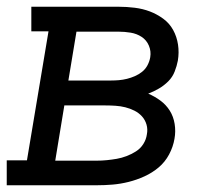

<svg xmlns="http://www.w3.org/2000/svg" viewBox="-30 -550 650 570"><path d="M-10 0V-74H50L114 -457H63V-530H322Q346 -530 370 -527Q394 -524 415 -516Q436 -508 454.5 -494.5Q473 -481 484 -461Q495 -441 498.5 -417.5Q502 -394 498 -370Q495 -354 488.5 -337.5Q482 -321 469.5 -308.5Q457 -296 441.5 -287Q426 -278 410 -272Q429 -264 446 -251.5Q463 -239 474 -221.5Q485 -204 488.5 -182Q492 -160 488 -138Q484 -114 472 -91.5Q460 -69 441 -53Q422 -37 399 -26.5Q376 -16 352 -10Q328 -4 304.5 -2Q281 0 257 0ZM173 -311H300Q311 -311 323 -312Q335 -313 347 -316Q359 -319 370.5 -324Q382 -329 392 -337Q402 -345 408 -356.5Q414 -368 416 -380Q419 -398 412 -414.5Q405 -431 390.5 -440.5Q376 -450 358 -453Q340 -456 322 -456H197ZM134 -73H257Q272 -73 287 -74.5Q302 -76 316.5 -78.5Q331 -81 345.5 -86.5Q360 -92 373.5 -100.5Q387 -109 395.5 -122.5Q404 -136 406 -151Q409 -166 405 -180Q401 -194 391.5 -204.5Q382 -215 369 -221.5Q356 -228 342 -231.5Q328 -235 313 -236Q298 -237 283 -237H161Z"/></svg>

Font: Iosevka Curly Slab ExObl
Style: Regular
Weight: 400
Width: 7
Italic angle: -9°
Monospace: yes
Designer: Belleve Invis
Foundry: Belleve Invis
Version: Version 11.1.0; ttfautohint (v1.8.3)